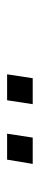

<svg xmlns="http://www.w3.org/2000/svg" viewBox="194 -921 112 540"><g transform="rotate(90 250.0 -651.0)"><path d="M356 -615 367 -687H441L429 -615ZM189 -615 200 -687H273L262 -615Z"/></g></svg>

Font: Nunito Sans Light
Style: Italic
Weight: 300
Italic angle: -9°
Designer: Vernon Adams
Foundry: Vernon Adams
Version: Version 3.006; ttfautohint (v1.8.3)